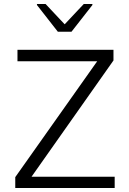

<svg xmlns="http://www.w3.org/2000/svg" viewBox="-20 -936 644 956"><path d="M56 0V-54L464 -631H67V-688H545V-635L137 -56H551V0ZM268 -778 164 -911V-916H207L302 -815L397 -916H440V-911L336 -778Z"/></svg>

Font: Saira Thin Light
Style: Regular
Weight: 300
Version: Version 1.101